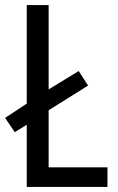

<svg xmlns="http://www.w3.org/2000/svg" viewBox="-21 -734 463 754"><path d="M84 0V-244L37 -215L-1 -271L84 -327V-714H170V-383L288 -455L325 -398L170 -301V-77H401V0Z"/></svg>

Font: Noto Sans Arabic Condensed
Style: Regular
Weight: 400
Width: 3
Designer: Monotype Design Team, Nadine Chahine, Nizar Qandah and Khaled Hosny
Foundry: Monotype Imaging Inc.
Version: Version 2.012